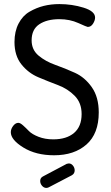

<svg xmlns="http://www.w3.org/2000/svg" viewBox="-20 -753 542 941"><path d="M332 106 219 165Q213 168 207 168Q195 168 186 157.5Q177 147 177 134Q177 119 190 112L307 50Q315 48 317 48Q329 48 337.5 58.5Q346 69 346 82Q346 98 332 106ZM241 -70Q306 -70 343 -101.5Q380 -133 380 -194Q380 -249 346 -283.5Q312 -318 264 -336Q216 -354 167.5 -374.5Q119 -395 85 -437.5Q51 -480 51 -547Q51 -599 71 -637.5Q91 -676 124.5 -695.5Q158 -715 194 -724Q230 -733 271 -733Q333 -733 389.5 -715.5Q446 -698 446 -667Q446 -653 436 -637Q426 -621 410 -621Q406 -621 364 -640Q322 -659 271 -659Q210 -659 172.5 -634Q135 -609 135 -555Q135 -509 169 -480.5Q203 -452 251 -435Q299 -418 347.5 -396Q396 -374 430 -325.5Q464 -277 464 -202Q464 -98 404 -45Q344 8 245 8Q156 8 94.5 -30Q33 -68 33 -105Q33 -121 44.5 -136Q56 -151 70 -151Q79 -151 93 -138.5Q107 -126 122 -110.5Q137 -95 169 -82.5Q201 -70 241 -70Z"/></svg>

Font: Dosis
Style: Medium
Weight: 500
Designer: Edgar Tolentino, Pablo Impallari, Igino Marini
Foundry: Edgar Tolentino, Pablo Impallari, Igino Marini
Version: Version 1.007